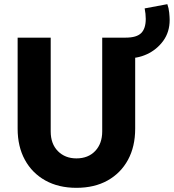

<svg xmlns="http://www.w3.org/2000/svg" viewBox="-20 -902 842 930"><path d="M350.1 7.8Q263.7 7.8 199.7 -27.8Q135.7 -63.5 100.6 -127.7Q65.4 -191.9 65.4 -278.8V-719.7H225.6V-265.6Q225.6 -205.1 260.5 -169.9Q295.4 -134.8 350.1 -134.8Q407.2 -134.8 441.2 -170.7Q475.1 -206.5 475.1 -265.6V-719.7H634.8V-278.8Q634.8 -191.9 599.9 -127.7Q564.9 -63.5 501.2 -27.8Q437.5 7.8 350.1 7.8ZM590.8 -620.6 588.9 -719.7Q641.6 -719.7 663.8 -741.7Q686 -763.7 686 -810.5Q686 -834.5 680.7 -861.3L790.5 -881.8Q797.4 -863.3 799.6 -840.6Q801.8 -817.9 801.8 -805.2Q801.8 -747.1 770.8 -704.3Q739.7 -661.6 691.7 -639.4Q643.6 -617.2 590.8 -620.6Z"/></svg>

Font: Reddit Sans ExtraBold
Style: Regular
Weight: 800
Designer: Stephen Hutchings
Foundry: Reddit
Version: Version 1.014; ttfautohint (v1.8.4.7-5d5b)